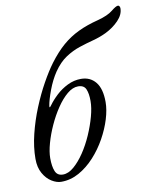

<svg xmlns="http://www.w3.org/2000/svg" viewBox="-81 -763 672 839"><g transform="rotate(-10 254.5 -343.5)"><path d="M123 14Q103 14 81 0.5Q59 -13 44 -39.5Q29 -66 29 -104Q29 -156 43 -213Q57 -270 79.5 -325Q102 -380 128 -426.5Q154 -473 177 -504Q210 -548 242.5 -576Q275 -604 313.5 -622.5Q352 -641 403 -654Q448 -666 469.5 -683.5Q491 -701 500 -701Q504 -701 506.5 -697Q509 -693 509 -688Q509 -660 484.5 -634.5Q460 -609 425 -592Q398 -579 367.5 -571Q337 -563 305 -552.5Q273 -542 242.5 -522Q212 -502 186 -464Q164 -431 148.5 -389.5Q133 -348 129 -323Q128 -319 129 -316Q130 -313 137 -323Q152 -344 174.5 -365Q197 -386 225.5 -400Q254 -414 285 -414Q326 -414 350 -384.5Q374 -355 374 -296Q374 -262 361.5 -221Q349 -180 326 -138.5Q303 -97 271.5 -62.5Q240 -28 202.5 -7Q165 14 123 14ZM136 -16Q160 -16 184.5 -37Q209 -58 231.5 -91.5Q254 -125 271.5 -165Q289 -205 299.5 -243.5Q310 -282 310 -312Q310 -345 301.5 -364.5Q293 -384 267 -384Q243 -384 218.5 -363.5Q194 -343 171.5 -309.5Q149 -276 131.5 -237.5Q114 -199 103.5 -161.5Q93 -124 93 -96Q93 -59 102 -37.5Q111 -16 136 -16Z"/></g></svg>

Font: EB Garamond
Style: Italic
Weight: 400
Italic angle: -17.2°
Designer: Georg Duffner and Octavio Pardo
Foundry: Georg Duffner
Version: Version 1.001